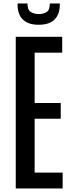

<svg xmlns="http://www.w3.org/2000/svg" viewBox="-20 -1068 413 1088"><path d="M69.3 0V-859.4H332.5V-769.5H176.3V-484.4H324.2V-395H176.3V-89.8H335V0ZM198.7 -927.7Q140.1 -927.7 109.9 -957Q79.6 -986.3 79.6 -1041V-1048.3H135.7Q135.7 -1010.7 155.3 -999.5Q174.8 -988.3 199.7 -988.3Q224.1 -988.3 243.2 -999Q262.2 -1009.8 262.2 -1048.3H318.8V-1042Q318.8 -987.3 289.3 -957.5Q259.8 -927.7 198.7 -927.7Z"/></svg>

Font: Antonio Medium
Style: Regular
Weight: 500
Designer: Vernon Adams
Foundry: Vernon Adams
Version: Version 1.002